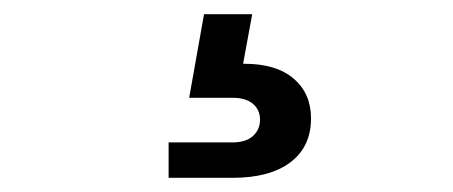

<svg xmlns="http://www.w3.org/2000/svg" viewBox="-20 -42 640 271"><path d="M308 209H218V159H308Q327 159 337 150Q347 141 347 127Q347 113 337 104.5Q327 96 308 96H247L268 -22H336L320 65L275 48H325Q370 48 394.5 69Q419 90 419 125Q419 165 390 187Q361 209 308 209Z"/></svg>

Font: SUSE Thin Medium
Style: Regular
Weight: 500
Version: Version 1.000